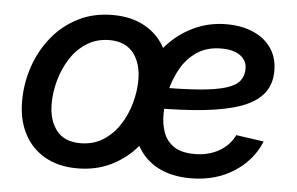

<svg xmlns="http://www.w3.org/2000/svg" viewBox="-44 -610 1058 685"><g transform="rotate(5 485.0 -267.5)"><path d="M254.4 11.7Q187 11.7 138.4 -16.1Q89.8 -43.9 64 -93.8Q38.1 -143.6 38.1 -210.4Q38.1 -274.9 58.6 -334.7Q79.1 -394.5 117.7 -441.9Q156.2 -489.3 210.9 -516.8Q265.6 -544.4 334 -544.4Q401.9 -544.4 450.4 -516.8Q499 -489.3 524.9 -439Q550.8 -388.7 550.8 -321.3Q550.8 -256.8 530.3 -197Q509.8 -137.2 470.9 -90.1Q432.1 -43 377.4 -15.6Q322.8 11.7 254.4 11.7ZM257.8 -78.6Q304.2 -78.6 339.1 -100.8Q374 -123 397.5 -158.9Q420.9 -194.8 432.9 -237.8Q444.8 -280.8 444.8 -321.8Q444.8 -360.8 432.1 -390.6Q419.4 -420.4 394.3 -437.3Q369.1 -454.1 330.6 -454.1Q284.7 -454.1 249.8 -432.1Q214.8 -410.2 191.4 -374Q168 -337.9 156 -294.9Q144 -252 144 -210Q144 -151.9 172.1 -115.2Q200.2 -78.6 257.8 -78.6ZM660.2 11.7Q592.3 11.7 543.2 -13.9Q494.1 -39.6 467.5 -89.6Q440.9 -139.6 441.9 -211.9Q442.9 -282.7 465.6 -343.8Q488.3 -404.8 529.1 -450.2Q569.8 -495.6 624 -521.2Q678.2 -546.9 741.7 -546.9Q795.9 -546.9 837.4 -528.8Q878.9 -510.7 902.1 -476.8Q925.3 -442.9 925.3 -396Q925.3 -347.7 899.4 -314.9Q873.5 -282.2 821 -262.9Q768.6 -243.7 689 -235.1Q609.4 -226.6 502.4 -226.6L515.1 -301.8Q606 -301.8 665.5 -306.6Q725.1 -311.5 759.5 -322.3Q793.9 -333 808.1 -350.8Q822.3 -368.7 822.3 -394.5Q822.3 -424.3 797.9 -441.7Q773.4 -459 731 -459Q679.2 -459 643.8 -435.3Q608.4 -411.6 586.7 -373.8Q564.9 -335.9 554.9 -292.7Q544.9 -249.5 544.9 -210Q544.4 -172.9 555.4 -142.3Q566.4 -111.8 593.3 -93.8Q620.1 -75.7 667 -75.7Q717.3 -75.7 754.9 -97.4Q792.5 -119.1 810.1 -155.8L909.2 -141.6Q880.9 -72.3 814.9 -30.3Q749 11.7 660.2 11.7Z"/></g></svg>

Font: Inter 20pt Medium
Style: Italic
Weight: 500
Italic angle: -9.3988°
Version: Version 4.001;git-66647c0bb